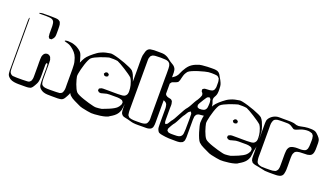

<svg xmlns="http://www.w3.org/2000/svg" viewBox="-74 -1356 3469 2005"><g transform="rotate(20 1660.0 -353.5)"><path d="M186 -724Q209 -724 244 -724.5Q279 -725 301 -723Q309 -722 317.5 -721Q326 -720 333 -716Q335 -715 337.5 -713.5Q340 -712 342 -710Q344 -709 346.5 -707Q349 -705 351 -703Q353 -702 353.5 -699Q354 -696 355 -694Q363 -678 363 -657Q364 -639 364 -621Q364 -603 364 -585Q364 -573 363.5 -559.5Q363 -546 359 -535Q353 -519 341 -509Q337 -502 334 -501Q332 -500 328.5 -500Q325 -500 323 -500Q321 -500 317.5 -499Q314 -498 312 -498Q311 -499 309 -502Q307 -505 305 -506Q304 -508 301.5 -510.5Q299 -513 298 -514Q297 -517 297 -523Q294 -535 294 -548V-633Q293 -645 291.5 -659Q290 -673 284 -684Q277 -696 264.5 -701.5Q252 -707 239 -708Q221 -710 203 -710Q185 -710 167 -710H127Q121 -711 118 -714Q116 -716 116 -716Q116 -716 119 -716Q122 -718 125.5 -718.5Q129 -719 132 -720Q145 -724 158.5 -724Q172 -724 186 -724ZM292 52Q278 56 263 56.5Q248 57 234 57H167Q145 57 119 53Q93 49 72 36Q64 30 56 22Q48 14 43 4Q38 -7 37 -20Q36 -33 35 -45V-480Q35 -495 35 -517Q35 -539 35 -560.5Q35 -582 35 -597Q35 -605 35.5 -612.5Q36 -620 37 -627Q37 -628 37.5 -631Q38 -634 40 -633Q44 -632 44 -628Q45 -620 45 -612Q45 -604 45 -596V-118Q45 -105 45 -92Q45 -79 46 -65Q46 -58 46.5 -49Q47 -40 50 -33Q59 -11 82 -3Q84 -2 87.5 -2Q91 -2 95 -2Q106 -1 117.5 -0.5Q129 0 140 0Q163 0 193.5 0Q224 0 246 -2Q261 -2 271 -9Q274 -11 276.5 -14.5Q279 -18 281 -20Q282 -22 283.5 -23.5Q285 -25 286 -26Q288 -28 288 -31.5Q288 -35 289 -37Q293 -48 293.5 -59.5Q294 -71 294 -82V-194Q294 -213 293.5 -231Q293 -249 294 -268Q295 -278 295.5 -288.5Q296 -299 300 -308Q302 -311 303.5 -315Q305 -319 307 -322Q313 -331 322 -337Q324 -339 328 -339.5Q332 -340 334 -341Q340 -343 342 -343Q344 -344 346.5 -343Q349 -342 350 -342Q353 -341 357 -341Q361 -341 364 -339Q366 -338 368 -336.5Q370 -335 371 -334Q373 -332 376.5 -329.5Q380 -327 382 -324Q384 -320 386 -315.5Q388 -311 389 -306Q394 -298 394 -287Q394 -276 395 -266Q396 -246 395.5 -225Q395 -204 395 -184V-82Q395 -71 396 -59.5Q397 -48 400 -37Q401 -35 401.5 -32Q402 -29 403 -27Q410 -15 421.5 -9.5Q433 -4 446 -2Q469 1 497 0.5Q525 0 547 0Q559 0 570.5 -0.5Q582 -1 593 -2Q596 -2 599.5 -2Q603 -2 606 -3Q611 -5 616.5 -7.5Q622 -10 625 -12Q632 -17 635.5 -25.5Q639 -34 641 -41Q646 -58 645.5 -77Q645 -96 645 -113V-246Q645 -261 645 -285Q645 -309 643 -332.5Q641 -356 636 -371Q632 -388 626.5 -403Q621 -418 613 -432Q600 -455 574.5 -478Q549 -501 526 -512Q515 -517 503.5 -520Q492 -523 480 -526Q478 -528 475 -528.5Q472 -529 470 -530Q467 -530 467 -531Q467 -532 469 -532Q471 -534 472.5 -536Q474 -538 476 -539Q478 -540 480.5 -540Q483 -540 484 -540Q489 -541 494 -541.5Q499 -542 503 -542Q521 -541 539 -539Q557 -537 573 -531Q587 -527 600.5 -520.5Q614 -514 626 -505Q634 -500 641.5 -493.5Q649 -487 656 -480Q665 -471 673.5 -448Q682 -425 689.5 -396Q697 -367 703 -337.5Q709 -308 712 -285Q715 -262 715 -253V-107Q715 -92 714.5 -76.5Q714 -61 711 -46Q708 -34 702.5 -22.5Q697 -11 691 0Q684 12 676.5 25Q669 38 657 46Q647 53 633 54.5Q619 56 606 57H532Q510 57 488 56Q466 55 445 48Q431 43 417 33Q403 23 395 10Q388 -2 387 -17.5Q386 -33 385 -47Q384 -70 384.5 -102Q385 -134 385 -156Q385 -175 385.5 -193.5Q386 -212 384 -231Q383 -234 383.5 -238Q384 -242 382 -244Q381 -246 379.5 -247.5Q378 -249 376 -250Q373 -253 373 -253Q372 -253 371 -249.5Q370 -246 369 -245Q368 -243 366.5 -240Q365 -237 365 -235Q364 -230 364 -224Q364 -218 364 -213Q364 -198 364 -173.5Q364 -149 364.5 -124.5Q365 -100 364 -85Q363 -75 362.5 -64.5Q362 -54 359 -43Q356 -29 349.5 -16Q343 -3 336 9Q330 20 322 31Q314 42 303 49Z M1274 -57Q1271 -48 1267 -38.5Q1263 -29 1258 -21Q1245 0 1224.5 16Q1204 32 1182 44Q1171 55 1143.5 63Q1116 71 1083.5 75.5Q1051 80 1023.5 81.5Q996 83 985 82Q970 80 940.5 75.5Q911 71 881.5 63.5Q852 56 837 47Q815 36 781.5 20.5Q748 5 725 -17Q714 -28 702 -55.5Q690 -83 680 -115.5Q670 -148 663.5 -175.5Q657 -203 657 -214Q658 -234 660 -254Q662 -274 667 -293Q671 -310 676.5 -327.5Q682 -345 689 -361Q699 -384 711 -408Q723 -432 740 -452Q753 -466 767 -478.5Q781 -491 796 -503Q812 -516 829 -527.5Q846 -539 865 -547Q888 -558 914 -564Q940 -570 962 -573Q971 -576 998.5 -570.5Q1026 -565 1062 -554Q1098 -543 1133.5 -530Q1169 -517 1196.5 -504Q1224 -491 1233 -482Q1247 -467 1257.5 -444.5Q1268 -422 1275.5 -399Q1283 -376 1287 -361Q1291 -340 1291.5 -318.5Q1292 -297 1293 -275Q1293 -253 1294.5 -230Q1296 -207 1294 -184Q1293 -168 1288.5 -152.5Q1284 -137 1282 -120Q1280 -105 1279 -89.5Q1278 -74 1274 -57ZM965 -528Q954 -525 929 -517.5Q904 -510 875 -499Q846 -488 821 -475.5Q796 -463 785 -452Q776 -443 765.5 -420.5Q755 -398 745.5 -368.5Q736 -339 728.5 -309.5Q721 -280 717.5 -257.5Q714 -235 716 -226Q718 -215 723.5 -193.5Q729 -172 737.5 -148Q746 -124 756.5 -102.5Q767 -81 778 -70Q787 -61 810.5 -50Q834 -39 865 -28.5Q896 -18 927 -9Q958 0 981.5 5Q1005 10 1014 9Q1043 8 1073 3Q1084 -1 1105 -9Q1126 -17 1150 -27Q1174 -37 1195 -49Q1216 -61 1227 -72Q1242 -87 1251 -106Q1252 -108 1253 -110.5Q1254 -113 1255 -115Q1256 -118 1255.5 -121Q1255 -124 1256 -127Q1256 -129 1256.5 -132.5Q1257 -136 1256 -138Q1255 -140 1253 -142.5Q1251 -145 1249 -147Q1248 -149 1246 -151.5Q1244 -154 1242 -155Q1239 -157 1231 -159Q1221 -163 1210.5 -164Q1200 -165 1189 -166H1125Q1112 -166 1098.5 -166Q1085 -166 1071 -164Q1059 -162 1047.5 -158Q1036 -154 1024 -152Q1020 -151 1016 -149.5Q1012 -148 1008 -148Q1004 -148 1000 -149Q996 -150 992 -150Q991 -151 989.5 -150.5Q988 -150 987 -151Q985 -153 982.5 -155.5Q980 -158 978 -160Q977 -161 975 -163Q973 -165 972 -166Q971 -168 972 -172Q973 -176 974 -177Q974 -179 974 -182Q974 -185 975 -186Q976 -188 979.5 -189.5Q983 -191 984 -192Q998 -201 1015 -201Q1032 -201 1048 -201Q1059 -201 1081.5 -201Q1104 -201 1130.5 -200.5Q1157 -200 1179.5 -200.5Q1202 -201 1213 -202Q1221 -202 1230.5 -203Q1240 -204 1248 -207Q1268 -215 1277 -237Q1280 -244 1280.5 -253Q1281 -262 1281 -269Q1281 -300 1273 -334Q1268 -354 1261 -372.5Q1254 -391 1243 -407Q1232 -418 1206.5 -436Q1181 -454 1151.5 -472.5Q1122 -491 1096.5 -505.5Q1071 -520 1060 -524Q1038 -528 1014 -528.5Q990 -529 965 -528ZM973 -357 982 -368Q983 -369 983.5 -370Q984 -371 985 -372Q987 -373 991 -372.5Q995 -372 997 -373Q999 -373 1002 -373.5Q1005 -374 1006 -373Q1009 -372 1012 -369Q1015 -366 1017 -364Q1021 -362 1022 -360Q1023 -359 1022 -355Q1021 -351 1021 -349Q1021 -348 1021.5 -345Q1022 -342 1021 -340Q1020 -339 1016.5 -337.5Q1013 -336 1011 -335Q1009 -334 1006 -332Q1003 -330 1001 -330Q1000 -329 997.5 -330Q995 -331 993 -331Q991 -332 986.5 -332.5Q982 -333 980 -334Q978 -336 976.5 -339.5Q975 -343 973 -345Q972 -347 971 -348Q970 -349 970 -350Q970 -351 973 -357Z M1546 31Q1524 31 1492 31.5Q1460 32 1437 29Q1420 27 1404 22Q1388 17 1371 13Q1352 8 1330 4Q1308 0 1296 -17Q1289 -25 1287 -36Q1285 -47 1284 -57Q1283 -72 1283 -87.5Q1283 -103 1283 -118V-540Q1283 -555 1282.5 -584Q1282 -613 1283 -642Q1284 -671 1290 -686Q1293 -698 1297 -712Q1301 -726 1309 -736Q1322 -752 1341 -755.5Q1360 -759 1379 -760H1424Q1447 -760 1470 -759.5Q1493 -759 1514 -750Q1533 -743 1549.5 -729.5Q1566 -716 1582 -705Q1597 -695 1613 -686Q1629 -677 1639 -661Q1647 -650 1649 -636.5Q1651 -623 1652 -610V-53Q1652 -41 1651 -30Q1650 -19 1647 -8L1644 2Q1643 3 1641.5 5Q1640 7 1638 9Q1636 11 1633.5 14.5Q1631 18 1628 20Q1625 21 1621.5 22Q1618 23 1615 25Q1599 31 1581 31Q1563 31 1546 31ZM1353 -606V-91Q1353 -79 1353.5 -66.5Q1354 -54 1357 -42Q1357 -37 1359 -31L1366 -22Q1368 -21 1369.5 -18.5Q1371 -16 1372 -14Q1377 -10 1383 -9Q1394 -4 1405.5 -2.5Q1417 -1 1430 0Q1450 1 1471 0.5Q1492 0 1512 0Q1523 -1 1532.5 -2Q1542 -3 1552 -7Q1554 -9 1557.5 -10Q1561 -11 1563 -12Q1571 -18 1576.5 -28.5Q1582 -39 1584 -49Q1587 -63 1586.5 -78Q1586 -93 1586 -107V-520Q1586 -543 1586.5 -576.5Q1587 -610 1586 -632Q1585 -644 1584 -655Q1583 -666 1578 -676Q1577 -678 1576 -681.5Q1575 -685 1573 -686Q1572 -688 1570.5 -689.5Q1569 -691 1567 -692Q1564 -694 1561.5 -697Q1559 -700 1556 -701Q1549 -705 1540 -706.5Q1531 -708 1523 -709Q1501 -711 1469 -711Q1437 -711 1414 -709Q1407 -708 1399 -707Q1391 -706 1385 -703Q1382 -702 1380 -700.5Q1378 -699 1376 -697Q1374 -696 1371.5 -694Q1369 -692 1367 -690Q1365 -689 1364 -686Q1363 -683 1362 -681Q1353 -665 1353 -645.5Q1353 -626 1353 -606Z M2157 -565Q2156 -561 2155.5 -556.5Q2155 -552 2153 -547Q2148 -532 2139 -518Q2130 -504 2131 -487Q2131 -477 2135.5 -466.5Q2140 -456 2143 -445Q2148 -424 2149 -400.5Q2150 -377 2148 -355Q2147 -346 2145.5 -336Q2144 -326 2139 -318Q2138 -317 2135.5 -315Q2133 -313 2131 -311Q2126 -304 2123 -303Q2121 -302 2118 -301Q2115 -300 2113 -299Q2099 -293 2083.5 -293Q2068 -293 2053 -290Q2050 -289 2046.5 -289Q2043 -289 2040 -287Q2037 -286 2034 -284Q2031 -282 2029 -280Q2028 -279 2026 -278.5Q2024 -278 2022 -276Q2021 -275 2020 -271.5Q2019 -268 2017 -266Q2013 -260 2012 -257Q2010 -249 2010 -244Q2008 -229 2008 -214Q2008 -199 2008 -185V-49Q2008 -35 2008 -20.5Q2008 -6 2005 8Q2004 11 2003.5 14.5Q2003 18 2001 21Q2000 23 1998.5 25.5Q1997 28 1995 30Q1994 31 1992.5 34Q1991 37 1989 39L1981 42Q1975 46 1969 47.5Q1963 49 1956 51Q1937 54 1917.5 53.5Q1898 53 1879 53Q1859 53 1839 52.5Q1819 52 1799 49Q1786 47 1772 45Q1758 43 1745 40Q1738 38 1729.5 34.5Q1721 31 1716 25Q1715 23 1713.5 20Q1712 17 1710 15Q1700 -1 1699 -21.5Q1698 -42 1698 -61V-200Q1698 -214 1698 -229.5Q1698 -245 1694 -259Q1693 -262 1693 -265.5Q1693 -269 1691 -272Q1687 -282 1678.5 -289Q1670 -296 1660 -300Q1650 -305 1640 -308Q1630 -311 1622 -318Q1612 -328 1608.5 -341.5Q1605 -355 1604 -368Q1603 -384 1602.5 -400Q1602 -416 1602 -432Q1602 -446 1602.5 -459Q1603 -472 1606 -485Q1614 -529 1650 -557Q1661 -565 1672.5 -572.5Q1684 -580 1693 -591Q1706 -605 1713 -623.5Q1720 -642 1729 -658Q1740 -678 1752.5 -696.5Q1765 -715 1781 -730Q1798 -745 1817.5 -755.5Q1837 -766 1859 -773Q1874 -780 1903 -783.5Q1932 -787 1961 -788Q1990 -789 2005 -789Q2019 -789 2033.5 -789Q2048 -789 2061 -786L2074 -783Q2093 -775 2104 -758.5Q2115 -742 2123 -725Q2130 -713 2136.5 -701.5Q2143 -690 2148 -677Q2155 -661 2157 -643Q2159 -625 2159 -607Q2159 -597 2159 -587Q2159 -577 2157 -565ZM1992 -739Q1981 -738 1952 -731Q1923 -724 1888 -713Q1853 -702 1824 -689.5Q1795 -677 1784 -666Q1779 -659 1774 -652.5Q1769 -646 1765 -638Q1758 -625 1754 -609.5Q1750 -594 1746 -579Q1744 -569 1741.5 -560Q1739 -551 1734 -543Q1733 -541 1731.5 -538.5Q1730 -536 1728 -534L1719 -529Q1709 -523 1698.5 -520.5Q1688 -518 1678 -513Q1676 -512 1672.5 -511Q1669 -510 1667 -508Q1664 -505 1660 -499Q1659 -497 1656.5 -494.5Q1654 -492 1653 -490Q1652 -487 1651 -483.5Q1650 -480 1649 -477Q1646 -463 1646 -448Q1646 -433 1646 -419Q1646 -411 1646.5 -402Q1647 -393 1649 -385Q1650 -378 1654 -371Q1655 -370 1656 -367.5Q1657 -365 1658 -363Q1659 -362 1661.5 -360.5Q1664 -359 1665 -358Q1668 -357 1671 -354.5Q1674 -352 1677 -350Q1685 -347 1693.5 -345.5Q1702 -344 1710 -342L1720 -339Q1723 -337 1728 -332.5Q1733 -328 1735 -324Q1737 -322 1737.5 -317.5Q1738 -313 1739 -309Q1744 -296 1743 -279Q1742 -262 1742 -248V-134Q1742 -127 1742 -119.5Q1742 -112 1743 -104Q1743 -99 1743.5 -95Q1744 -91 1747 -86Q1748 -85 1750 -81Q1752 -77 1753 -76Q1755 -75 1756 -76.5Q1757 -78 1758 -78Q1764 -82 1767 -83Q1772 -85 1774.5 -89Q1777 -93 1780 -97Q1785 -105 1790 -113Q1795 -121 1799 -128Q1810 -139 1825 -164.5Q1840 -190 1855.5 -220.5Q1871 -251 1886 -276.5Q1901 -302 1912 -313Q1924 -328 1936 -350Q1948 -372 1960 -394Q1972 -416 1984 -431Q1990 -442 1996.5 -453Q2003 -464 2007 -477Q2008 -480 2009.5 -483.5Q2011 -487 2011 -490Q2011 -494 2009.5 -500.5Q2008 -507 2006 -511Q2003 -516 1998.5 -520Q1994 -524 1992 -529V-537Q1992 -539 1991 -543Q1990 -547 1991 -549L1998 -554Q2000 -556 2002.5 -558Q2005 -560 2008 -561Q2010 -563 2014 -563Q2018 -563 2021 -564Q2037 -566 2052.5 -566Q2068 -566 2084 -570Q2087 -571 2091 -572Q2095 -573 2097 -574Q2101 -576 2106 -580.5Q2111 -585 2113 -589Q2115 -593 2116.5 -598Q2118 -603 2119 -607Q2122 -615 2122 -624Q2122 -633 2122 -641Q2122 -656 2122 -672.5Q2122 -689 2117 -703Q2116 -706 2115.5 -709.5Q2115 -713 2113 -716L2105 -723Q2103 -725 2101 -727.5Q2099 -730 2097 -731Q2090 -736 2080.5 -737Q2071 -738 2063 -739Q2046 -741 2029 -740.5Q2012 -740 1992 -739ZM2021 -414Q2014 -404 2008 -389Q2007 -387 2005.5 -384Q2004 -381 2004 -379Q2004 -377 2005 -373.5Q2006 -370 2006 -368Q2007 -367 2007 -363Q2007 -359 2008 -357Q2009 -356 2012 -355Q2015 -354 2016 -353Q2018 -352 2021.5 -350Q2025 -348 2028 -347Q2030 -346 2033.5 -346.5Q2037 -347 2039 -347Q2057 -346 2076 -351.5Q2095 -357 2104 -375Q2108 -382 2109 -391Q2110 -400 2111 -407Q2112 -422 2112.5 -438Q2113 -454 2109 -469Q2108 -471 2108 -475.5Q2108 -480 2106 -482Q2105 -484 2101.5 -486.5Q2098 -489 2096 -491Q2095 -491 2093 -493.5Q2091 -496 2090 -496Q2086 -496 2082 -492Q2079 -491 2076 -490.5Q2073 -490 2071 -488Q2069 -487 2067 -484.5Q2065 -482 2063 -480Q2052 -465 2042 -448.5Q2032 -432 2021 -414ZM1971 -127Q1971 -142 1971.5 -166Q1972 -190 1972 -213.5Q1972 -237 1971 -252Q1971 -257 1971 -263Q1971 -269 1969 -273Q1968 -278 1963 -282Q1962 -283 1960.5 -286.5Q1959 -290 1958 -290Q1957 -290 1955 -288L1946 -282Q1934 -275 1927 -261Q1920 -247 1912 -236Q1899 -221 1885.5 -195Q1872 -169 1858.5 -143Q1845 -117 1831 -102Q1824 -90 1816 -78Q1808 -66 1803 -54Q1802 -50 1799.5 -46.5Q1797 -43 1796 -39Q1795 -35 1796 -30.5Q1797 -26 1797 -22Q1797 -18 1798 -17Q1799 -16 1800 -15.5Q1801 -15 1802 -14Q1805 -12 1808.5 -9Q1812 -6 1815 -4Q1817 -3 1820 -3Q1823 -3 1826 -2Q1832 -1 1837.5 -0.5Q1843 0 1849 0Q1864 0 1878.5 0Q1893 0 1908 -1Q1916 -2 1925 -3.5Q1934 -5 1941 -9Q1964 -22 1967.5 -50Q1971 -78 1971 -100Z M2708 -57Q2705 -48 2701 -38.5Q2697 -29 2692 -21Q2679 0 2658.5 16Q2638 32 2616 44Q2605 55 2577.5 63Q2550 71 2517.5 75.5Q2485 80 2457.5 81.5Q2430 83 2419 82Q2404 80 2374.5 75.5Q2345 71 2315.5 63.5Q2286 56 2271 47Q2249 36 2215.5 20.5Q2182 5 2159 -17Q2148 -28 2136 -55.5Q2124 -83 2114 -115.5Q2104 -148 2097.5 -175.5Q2091 -203 2091 -214Q2092 -234 2094 -254Q2096 -274 2101 -293Q2105 -310 2110.5 -327.5Q2116 -345 2123 -361Q2133 -384 2145 -408Q2157 -432 2174 -452Q2187 -466 2201 -478.5Q2215 -491 2230 -503Q2246 -516 2263 -527.5Q2280 -539 2299 -547Q2322 -558 2348 -564Q2374 -570 2396 -573Q2405 -576 2432.5 -570.5Q2460 -565 2496 -554Q2532 -543 2567.5 -530Q2603 -517 2630.5 -504Q2658 -491 2667 -482Q2681 -467 2691.5 -444.5Q2702 -422 2709.5 -399Q2717 -376 2721 -361Q2725 -340 2725.5 -318.5Q2726 -297 2727 -275Q2727 -253 2728.5 -230Q2730 -207 2728 -184Q2727 -168 2722.5 -152.5Q2718 -137 2716 -120Q2714 -105 2713 -89.5Q2712 -74 2708 -57ZM2399 -528Q2388 -525 2363 -517.5Q2338 -510 2309 -499Q2280 -488 2255 -475.5Q2230 -463 2219 -452Q2210 -443 2199.5 -420.5Q2189 -398 2179.5 -368.5Q2170 -339 2162.5 -309.5Q2155 -280 2151.5 -257.5Q2148 -235 2150 -226Q2152 -215 2157.5 -193.5Q2163 -172 2171.5 -148Q2180 -124 2190.5 -102.5Q2201 -81 2212 -70Q2221 -61 2244.5 -50Q2268 -39 2299 -28.5Q2330 -18 2361 -9Q2392 0 2415.5 5Q2439 10 2448 9Q2477 8 2507 3Q2518 -1 2539 -9Q2560 -17 2584 -27Q2608 -37 2629 -49Q2650 -61 2661 -72Q2676 -87 2685 -106Q2686 -108 2687 -110.5Q2688 -113 2689 -115Q2690 -118 2689.5 -121Q2689 -124 2690 -127Q2690 -129 2690.5 -132.5Q2691 -136 2690 -138Q2689 -140 2687 -142.5Q2685 -145 2683 -147Q2682 -149 2680 -151.5Q2678 -154 2676 -155Q2673 -157 2665 -159Q2655 -163 2644.5 -164Q2634 -165 2623 -166H2559Q2546 -166 2532.5 -166Q2519 -166 2505 -164Q2493 -162 2481.5 -158Q2470 -154 2458 -152Q2454 -151 2450 -149.5Q2446 -148 2442 -148Q2438 -148 2434 -149Q2430 -150 2426 -150Q2425 -151 2423.5 -150.5Q2422 -150 2421 -151Q2419 -153 2416.5 -155.5Q2414 -158 2412 -160Q2411 -161 2409 -163Q2407 -165 2406 -166Q2405 -168 2406 -172Q2407 -176 2408 -177Q2408 -179 2408 -182Q2408 -185 2409 -186Q2410 -188 2413.5 -189.5Q2417 -191 2418 -192Q2432 -201 2449 -201Q2466 -201 2482 -201Q2493 -201 2515.5 -201Q2538 -201 2564.5 -200.5Q2591 -200 2613.5 -200.5Q2636 -201 2647 -202Q2655 -202 2664.5 -203Q2674 -204 2682 -207Q2702 -215 2711 -237Q2714 -244 2714.5 -253Q2715 -262 2715 -269Q2715 -300 2707 -334Q2702 -354 2695 -372.5Q2688 -391 2677 -407Q2666 -418 2640.5 -436Q2615 -454 2585.5 -472.5Q2556 -491 2530.5 -505.5Q2505 -520 2494 -524Q2472 -528 2448 -528.5Q2424 -529 2399 -528ZM2407 -357 2416 -368Q2417 -369 2417.5 -370Q2418 -371 2419 -372Q2421 -373 2425 -372.5Q2429 -372 2431 -373Q2433 -373 2436 -373.5Q2439 -374 2440 -373Q2443 -372 2446 -369Q2449 -366 2451 -364Q2455 -362 2456 -360Q2457 -359 2456 -355Q2455 -351 2455 -349Q2455 -348 2455.5 -345Q2456 -342 2455 -340Q2454 -339 2450.5 -337.5Q2447 -336 2445 -335Q2443 -334 2440 -332Q2437 -330 2435 -330Q2434 -329 2431.5 -330Q2429 -331 2427 -331Q2425 -332 2420.5 -332.5Q2416 -333 2414 -334Q2412 -336 2410.5 -339.5Q2409 -343 2407 -345Q2406 -347 2405 -348Q2404 -349 2404 -350Q2404 -351 2407 -357Z M3320 -384Q3320 -371 3319.5 -358.5Q3319 -346 3316 -333Q3315 -326 3311.5 -317.5Q3308 -309 3303 -303Q3295 -293 3282 -288.5Q3269 -284 3256 -282Q3235 -280 3214 -280.5Q3193 -281 3172 -279Q3159 -278 3145 -274Q3131 -270 3121 -260Q3118 -257 3116 -251Q3108 -239 3106 -224Q3104 -209 3104 -195Q3104 -180 3104 -153.5Q3104 -127 3104.5 -100.5Q3105 -74 3104 -59Q3103 -37 3097 -13.5Q3091 10 3068 21Q3066 22 3062 23Q3058 24 3055 25Q3039 29 3023 29.5Q3007 30 2991 30Q2969 30 2944.5 30Q2920 30 2897 28Q2876 25 2856 19.5Q2836 14 2816 11Q2801 8 2785.5 5.5Q2770 3 2756 -4L2746 -10Q2745 -12 2744 -14Q2743 -16 2742 -17Q2737 -22 2734 -28Q2731 -37 2729 -49Q2728 -60 2728 -72Q2728 -84 2728 -95V-441Q2729 -450 2729.5 -459Q2730 -468 2732 -476Q2736 -486 2742 -495Q2748 -504 2756 -511Q2767 -522 2782 -531Q2797 -540 2812 -544Q2830 -549 2850 -548.5Q2870 -548 2889 -548H2953Q2965 -548 2977.5 -547.5Q2990 -547 3003 -545Q3014 -544 3024 -540Q3034 -536 3044 -534Q3067 -530 3088 -535.5Q3109 -541 3131 -544Q3149 -547 3167 -548Q3185 -549 3203 -548Q3212 -547 3221.5 -546.5Q3231 -546 3240 -543Q3254 -539 3266 -529Q3278 -519 3288 -508Q3297 -499 3304.5 -488.5Q3312 -478 3316 -466Q3318 -459 3318.5 -450.5Q3319 -442 3320 -434ZM2945 0Q2959 0 2971.5 -1.5Q2984 -3 2996 -7Q2998 -8 3001 -9Q3004 -10 3006 -11Q3008 -13 3009.5 -14.5Q3011 -16 3012 -17Q3014 -20 3017 -22.5Q3020 -25 3021 -28Q3023 -30 3024 -33.5Q3025 -37 3026 -40Q3030 -53 3030.5 -66.5Q3031 -80 3031 -93V-210Q3031 -227 3033.5 -246.5Q3036 -266 3046 -281Q3054 -293 3067 -299Q3080 -305 3094 -307Q3114 -311 3135 -310.5Q3156 -310 3176 -310Q3187 -311 3197 -312.5Q3207 -314 3217 -318Q3219 -320 3222 -321Q3225 -322 3227 -323Q3229 -325 3230.5 -327.5Q3232 -330 3233 -332Q3235 -334 3236.5 -336.5Q3238 -339 3239 -341Q3241 -343 3241 -346Q3241 -349 3242 -351Q3245 -362 3246 -374Q3247 -386 3247 -398Q3247 -417 3248 -437Q3249 -457 3244 -475Q3243 -478 3243 -482Q3243 -486 3241 -489Q3235 -499 3227 -507Q3225 -509 3221.5 -509.5Q3218 -510 3216 -511Q3203 -517 3184 -519Q3162 -520 3139.5 -516Q3117 -512 3097 -504Q3084 -500 3072.5 -494Q3061 -488 3048 -485Q3045 -485 3041 -484Q3037 -483 3034 -483Q3032 -483 3029 -484.5Q3026 -486 3024 -487Q3012 -493 3001.5 -501.5Q2991 -510 2978 -514Q2967 -519 2953.5 -519.5Q2940 -520 2928 -520Q2910 -520 2892 -520Q2874 -520 2856 -519Q2835 -519 2820 -512Q2815 -510 2810 -507Q2803 -502 2798.5 -494Q2794 -486 2792 -478Q2786 -459 2786.5 -438.5Q2787 -418 2787 -398V-134Q2787 -115 2786.5 -95.5Q2786 -76 2789 -56Q2790 -48 2792.5 -39Q2795 -30 2800 -23Q2808 -13 2821 -8Q2834 -3 2847 -1Q2870 1 2895.5 0.5Q2921 0 2945 0Z"/></g></svg>

Font: Rubik Vinyl
Style: Regular
Weight: 400
Designer: Hubert and Fischer, NaN
Foundry: Hubert and Fischer, NaN
Version: Version 2.200